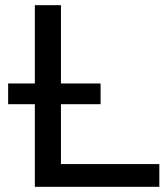

<svg xmlns="http://www.w3.org/2000/svg" viewBox="-20 -720 643 740"><path d="M114.3 -700H214.9V-87.6H594.1V0H114.3ZM11.4 -398.3H367.7V-318.4H11.4Z"/></svg>

Font: iiserrat Thin
Style: Regular
Weight: 100
Designer: Akira Ohta
Foundry: Akira Ohta
Version: Version 1.200;Glyphs 3.3.1 (3343)